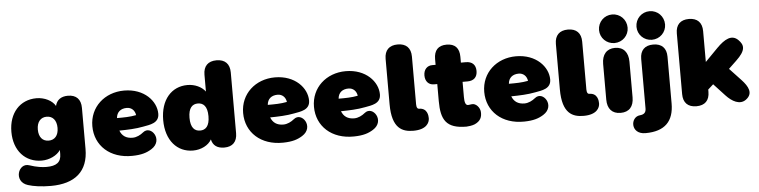

<svg xmlns="http://www.w3.org/2000/svg" viewBox="-52 -1044 5978 1512"><g transform="rotate(-5 2936.5 -288.0)"><path d="M297 192C488 192 594 103 594 -75V-399C594 -467 558 -504 492 -504C438 -504 403 -479 392 -432C368 -475 308 -506 243 -506C113 -506 24 -408 24 -259C24 -110 113 -13 243 -13C304 -13 364 -42 392 -84V-52C392 13 354 40 276 40C245 40 199 35 141 15C56 -14 5 134 117 169C160 183 224 192 297 192ZM311 -165C264 -165 233 -198 233 -259C233 -320 264 -354 311 -354C358 -354 389 -320 389 -259C389 -198 358 -165 311 -165Z M957 12C1030 11 1072 -3 1110 -27C1213 -91 1123 -220 1057 -165C1034 -146 1003 -130 971 -130C920 -130 888 -153 872 -195C937 -196 1003 -198 1063 -210C1115 -220 1189 -226 1189 -301C1189 -400 1096 -506 936 -506C782 -506 663 -399 663 -248C663 -94 781 15 957 12ZM862 -295C866 -343 898 -368 946 -368C982 -368 1009 -343 1014 -305C964 -295 916 -295 862 -295Z M1437 12C1501 12 1559 -18 1584 -63C1594 -15 1628 10 1684 10C1750 10 1786 -27 1786 -95V-575C1786 -643 1749 -680 1682 -680C1615 -680 1578 -643 1578 -575V-442C1550 -480 1496 -506 1437 -506C1311 -506 1223 -408 1223 -247C1223 -86 1312 12 1437 12ZM1506 -140C1463 -140 1431 -168 1431 -247C1431 -326 1463 -354 1506 -354C1549 -354 1581 -326 1581 -247C1581 -168 1549 -140 1506 -140Z M2149 12C2222 11 2264 -3 2302 -27C2405 -91 2315 -220 2249 -165C2226 -146 2195 -130 2163 -130C2112 -130 2080 -153 2064 -195C2129 -196 2195 -198 2255 -210C2307 -220 2381 -226 2381 -301C2381 -400 2288 -506 2128 -506C1974 -506 1855 -399 1855 -248C1855 -94 1973 15 2149 12ZM2054 -295C2058 -343 2090 -368 2138 -368C2174 -368 2201 -343 2206 -305C2156 -295 2108 -295 2054 -295Z M2709 12C2782 11 2824 -3 2862 -27C2965 -91 2875 -220 2809 -165C2786 -146 2755 -130 2723 -130C2672 -130 2640 -153 2624 -195C2689 -196 2755 -198 2815 -210C2867 -220 2941 -226 2941 -301C2941 -400 2848 -506 2688 -506C2534 -506 2415 -399 2415 -248C2415 -94 2533 15 2709 12ZM2614 -295C2618 -343 2650 -368 2698 -368C2734 -368 2761 -343 2766 -305C2716 -295 2668 -295 2614 -295Z M3308 -80C3308 -99 3304 -161 3238 -161C3215 -161 3218 -199 3218 -212V-575C3218 -643 3181 -680 3114 -680C3047 -680 3010 -643 3010 -575V-216C3010 -23 3093 8 3179 8C3282 8 3308 -44 3308 -80Z M3598 12C3609 12 3645 8 3665 -1C3708 -21 3724 -50 3721 -94C3719 -128 3687 -166 3653 -160L3631 -157C3605 -152 3598 -181 3598 -221V-342H3637C3687 -342 3715 -369 3715 -418C3715 -467 3687 -494 3637 -494H3598V-540C3598 -608 3565 -645 3498 -645C3431 -645 3398 -608 3398 -540V-494H3371C3333 -494 3303 -467 3303 -418C3303 -369 3333 -342 3371 -342H3398V-207C3398 -59 3438 12 3598 12Z M4055 12C4128 11 4170 -3 4208 -27C4311 -91 4221 -220 4155 -165C4132 -146 4101 -130 4069 -130C4018 -130 3986 -153 3970 -195C4035 -196 4101 -198 4161 -210C4213 -220 4287 -226 4287 -301C4287 -400 4194 -506 4034 -506C3880 -506 3761 -399 3761 -248C3761 -94 3879 15 4055 12ZM3960 -295C3964 -343 3996 -368 4044 -368C4080 -368 4107 -343 4112 -305C4062 -295 4014 -295 3960 -295Z M4654 -80C4654 -99 4650 -161 4584 -161C4561 -161 4564 -199 4564 -212V-575C4564 -643 4527 -680 4460 -680C4393 -680 4356 -643 4356 -575V-216C4356 -23 4439 8 4525 8C4628 8 4654 -44 4654 -80Z M4817 10C4885 10 4921 -31 4921 -104V-386C4921 -459 4884 -504 4817 -504C4750 -504 4713 -459 4713 -386V-104C4713 -31 4750 10 4817 10ZM4817 -542C4880 -542 4930 -592 4930 -654C4930 -718 4880 -768 4817 -768C4754 -768 4704 -718 4704 -654C4704 -592 4754 -542 4817 -542Z M4998 186C5153 186 5223 110 5223 -29V-399C5223 -467 5186 -504 5119 -504C5052 -504 5015 -467 5015 -399V-8C5015 24 5000 39 4966 42C4888 49 4878 186 4998 186ZM5113 -542C5176 -542 5226 -592 5226 -654C5226 -718 5176 -768 5113 -768C5050 -768 5000 -718 5000 -654C5000 -592 5050 -542 5113 -542Z M5416 10C5484 10 5520 -27 5520 -95V-113L5562 -151L5650 -56C5697 -5 5758 29 5808 -7C5871 -53 5837 -111 5789 -163L5697 -261L5758 -319C5842 -398 5832 -439 5791 -480C5742 -529 5683 -497 5620 -433L5520 -331V-575C5520 -643 5483 -680 5416 -680C5349 -680 5312 -643 5312 -575V-95C5312 -27 5349 10 5416 10Z"/></g></svg>

Font: SN Pro Black
Style: Regular
Weight: 900
Designer: Tobias Whetton
Foundry: Supernotes
Version: Version 1.001;Glyphs 3.2 (3249)